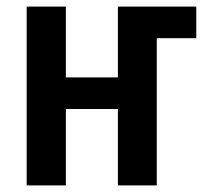

<svg xmlns="http://www.w3.org/2000/svg" viewBox="-20 -563 628 583"><path d="M61 0V-543H180V-328H338V-543H576V-447H456V0H338V-232H180V0Z"/></svg>

Font: Avrile Sans Condensed SemiBold
Style: Regular
Weight: 600
Width: 3
Designer: Monotype Design Team
Foundry: Monotype Imaging Inc.
Version: Version 2.001;September 10, 2019;FontCreator 11.5.0.2425 64-